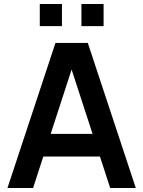

<svg xmlns="http://www.w3.org/2000/svg" viewBox="-20 -933 711 953"><path d="M384.2 -803.3V-913.3H494.2V-803.3ZM177.5 -803.3V-913.3H287.5V-803.3ZM415.8 -720H255.3L17.1 0H144.2L354.4 -646H316.5L526.9 0H654ZM146.7 -156.2H524.7V-268.7H146.7Z"/></svg>

Font: Vela Sans GX ExtLt
Style: Regular
Weight: 200
Designer: Principal design: Mikhail Sharanda - project Manrope.
Design modification: Ravid Balaliev
Foundry: Mikhail Sharanda
Version: Version 1.001